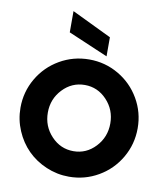

<svg xmlns="http://www.w3.org/2000/svg" viewBox="-102 -1063 993 1147"><g transform="rotate(10 394.5 -489.5)"><path d="M394 0Q321.8 0 255.9 -28.1Q189.9 -56.2 142.1 -104Q94.2 -151.9 66.2 -217.8Q38.1 -283.7 38.1 -356Q38.1 -452.1 85.7 -533.9Q133.3 -615.7 215.3 -663.3Q297.4 -710.9 394 -710.9Q490.2 -710.9 572 -663.3Q653.8 -615.7 701.4 -533.9Q749 -452.1 749 -356Q749 -259.3 701.4 -177.2Q653.8 -95.2 572 -47.6Q490.2 0 394 0ZM204.1 -356Q204.1 -272.9 259.8 -213.9Q315.4 -154.8 394 -154.8Q472.2 -154.8 527.6 -213.9Q583 -272.9 583 -356Q583 -438.5 527.6 -497.3Q472.2 -556.2 394 -556.2Q315.4 -556.2 259.8 -497.3Q204.1 -438.5 204.1 -356ZM250 -850.1V-979L491.2 -862.8V-747.1Z"/></g></svg>

Font: Biathlonist
Style: Bold
Weight: 700
Designer: Go4gold
Foundry: Go4gold
Version: Version 3.010;FEAKit 1.0